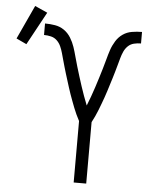

<svg xmlns="http://www.w3.org/2000/svg" viewBox="-167 -869 724 915"><g transform="rotate(5 194.5 -411.0)"><path d="M220 0V-294Q212 -309 205 -324Q198 -339 192 -354.5Q186 -370 180 -386Q174 -402 168.5 -417.5Q163 -433 158 -449Q153 -465 148 -481Q143 -497 138 -513Q133 -529 128.5 -545Q124 -561 119.5 -577Q115 -593 110.5 -609.5Q106 -626 99 -641.5Q92 -657 80 -668.5Q68 -680 51.5 -684Q35 -688 18 -688V-743Q42 -743 66 -739Q90 -735 109.5 -721.5Q129 -708 142 -687Q155 -666 162.5 -643.5Q170 -621 176 -598Q182 -575 189 -552Q196 -529 203 -506Q210 -483 217.5 -460.5Q225 -438 233 -415.5Q241 -393 250 -371Q259 -393 267 -415.5Q275 -438 282.5 -460.5Q290 -483 297 -506Q304 -529 311 -552Q318 -575 324 -598Q330 -621 337.5 -643.5Q345 -666 358 -687Q371 -708 390.5 -721.5Q410 -735 434 -739Q458 -743 482 -743V-688Q465 -688 448.5 -684Q432 -680 420 -668.5Q408 -657 401 -641.5Q394 -626 389.5 -609.5Q385 -593 380.5 -577Q376 -561 371.5 -545Q367 -529 362 -513Q357 -497 352 -481Q347 -465 342 -449Q337 -433 331.5 -417.5Q326 -402 320 -386Q314 -370 308 -354.5Q302 -339 295 -324Q288 -309 280 -294V0ZM-62 -637 -111 -660 -36 -822 24 -795Z"/></g></svg>

Font: Iosevka Custom Light
Style: Regular
Weight: 300
Monospace: yes
Designer: Belleve Invis
Foundry: Belleve Invis
Version: Version 27.3.5